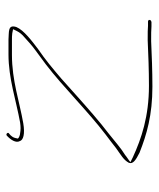

<svg xmlns="http://www.w3.org/2000/svg" viewBox="33 -527 505 611"><g transform="rotate(-90 285.5 -221.5)"><path d="M142 -411C145 -400 164 -394 199 -400C268 -412 335 -436 416 -436H462C471 -436 478 -436 485 -435L495 -433H496L498 -432L492 -420C488 -412 482 -404 471 -395C459 -384 447 -373 432 -362L386 -328C313 -272 240 -197 163 -138C146 -125 131 -114 120 -105C98 -89 82 -81 73 -64C68 -51 81 -42 105 -30C163 -7 225 11 315 11C364 11 417 9 460 7C482 7 497 7 507 8H521C522 8 527 6 527 4C528 0 529 -1 523 -3H509C501 -4 485 -4 463 -4C420 -2 367 0 318 0C220 0 150 -24 91 -51L75 -59C82 -65 91 -70 98 -76C121 -90 139 -107 167 -129C204 -157 247 -195 284 -228L341 -279C375 -308 400 -329 435 -353C460 -372 495 -398 505 -422C514 -450 489 -445 465 -447H418C341 -447 273 -423 201 -410C187 -408 178 -408 167 -410C161 -410 152 -414 150 -417L152 -426C155 -438 166 -445 167 -446C171 -449 164 -457 159 -452C146 -440 135 -423 142 -411ZM73 -66V-67ZM463 -6 464 -7ZM507 8Z"/></g></svg>

Font: Stray Cat
Style: HlObl
Weight: 100
Version: Version 1.0